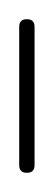

<svg xmlns="http://www.w3.org/2000/svg" viewBox="-20 -180 56 200"><path d="M0 -8H16V-152H0ZM8 -16Q4 -16 2 -14Q0 -12 0 -8Q0 -4 2 -2Q4 0 8 0Q12 0 14 -2Q16 -4 16 -8Q16 -12 14 -14Q12 -16 8 -16ZM8 -160Q4 -160 2 -158Q0 -156 0 -152Q0 -148 2 -146Q4 -144 8 -144Q12 -144 14 -146Q16 -148 16 -152Q16 -156 14 -158Q12 -160 8 -160Z"/></svg>

Font: Wavefont ExtraLight
Style: Regular
Weight: 250
Version: Version 3.004;gftools[0.9.33]